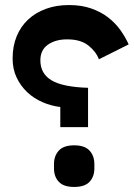

<svg xmlns="http://www.w3.org/2000/svg" viewBox="-20 -730 533 761"><path d="M219 -226V-306Q183 -310 148.5 -325Q114 -340 88 -364.5Q62 -389 46 -422.5Q30 -456 30 -498Q30 -547 46 -586Q62 -625 91.5 -652.5Q121 -680 162 -695Q203 -710 254 -710Q303 -710 341.5 -696.5Q380 -683 408.5 -661Q437 -639 457 -611Q477 -583 490 -554L372 -495Q361 -525 330.5 -549.5Q300 -574 246 -574Q200 -574 170 -553Q140 -532 140 -491Q140 -438 184.5 -411.5Q229 -385 329 -382V-226ZM274 11Q232 11 213 -9.5Q194 -30 194 -62V-80Q194 -112 213 -133Q232 -154 274 -154Q316 -154 335 -133Q354 -112 354 -80V-62Q354 -30 335 -9.5Q316 11 274 11Z"/></svg>

Font: IBM Plex Sans Arabic SemiBold
Style: Regular
Weight: 600
Designer: Mike Abbink, Paul van der Laan, Pieter van Rosmalen, Wael Morcos, Khajak Apelian
Foundry: Bold Monday
Version: Version 1.1